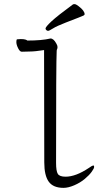

<svg xmlns="http://www.w3.org/2000/svg" viewBox="-20 -895 540 928"><path d="M333 -874Q335 -875 341 -875Q347 -875 360 -865Q389 -843 389 -826Q389 -823 384 -820Q379 -817 298 -786Q254 -769 236 -757.5Q218 -746 212.5 -746Q207 -746 203.5 -750Q200 -754 200 -757Q200 -765 229 -792Q258 -819 333 -874ZM287 13Q237 13 215.5 -17Q194 -47 194 -110L193 -653Q149 -646 123.5 -646Q98 -646 85 -645Q76 -645 67.5 -662Q59 -679 59 -692Q59 -705 63 -705Q101 -709 112 -699Q183 -699 224 -709Q239 -709 252 -685Q258 -675 258 -668Q258 -661 256 -657.5Q254 -654 254 -649Q251 -600 251 -108Q251 -68 259.5 -54.5Q268 -41 297 -41Q346 -41 409 -83Q425 -95 432 -95Q435 -95 435 -88Q435 -81 423 -64.5Q411 -48 389.5 -30Q368 -12 339 0.5Q310 13 287 13Z"/></svg>

Font: Moon Stars Kai HW Light
Style: Regular
Weight: 300
Designer: GuiWonder
Version: Version 1.101